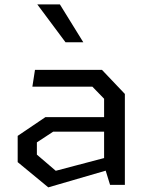

<svg xmlns="http://www.w3.org/2000/svg" viewBox="-20 -826 660 858"><path d="M445.2 -86.2V-384.7L392.7 -438.8H124.7L136.3 -513.7H435.8L538 -406.2V0H471.8ZM59 -101.5V-218.8L182.8 -302.5H477.5V-237.5H217.5L144.8 -189.8V-135L229.2 -62.8L477.5 -128.2V-70.7L195.8 11.3ZM146.8 -806.2H247.7L352.2 -637.2H272.7Z"/></svg>

Font: Monaspace Krypton Var ExLight
Style: Regular
Weight: 200
Designer: Riley Cran and the Lettermatic Team
Version: Version 1.200 (Monaspace Krypton Var)